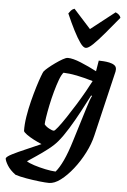

<svg xmlns="http://www.w3.org/2000/svg" viewBox="-129 -820 707 1065"><g transform="rotate(5 224.5 -287.5)"><path d="M185 200Q166 200 130.5 196Q95 192 57.5 185.5Q20 179 -4 171Q-35 148 -50 123.5Q-65 99 -66 85Q-63 75 -32.5 59.5Q-2 44 41.5 25.5Q85 7 125 -11Q103 -20 80 -32Q57 -44 40.5 -56Q24 -68 22 -75Q21 -111 28 -155Q35 -199 46 -242.5Q57 -286 68.5 -323.5Q80 -361 89 -385Q98 -409 101 -413Q107 -421 123.5 -435Q140 -449 161 -464Q182 -479 200.5 -489.5Q219 -500 229 -500Q257 -500 302 -481.5Q347 -463 391 -440L401 -500Q410 -500 426.5 -499Q443 -498 460 -494.5Q477 -491 488.5 -483Q500 -475 500 -460Q500 -454 499 -448L413 -85Q402 -37 376.5 13Q351 63 317.5 105.5Q284 148 249.5 174Q215 200 185 200ZM186 -91Q191 -90 209 -113Q227 -136 251 -172Q275 -208 300 -248.5Q325 -289 345.5 -325.5Q366 -362 377 -384Q326 -399 286 -407Q246 -415 212 -416Q201 -404 190 -374.5Q179 -345 168.5 -307Q158 -269 150 -230.5Q142 -192 137.5 -162.5Q133 -133 133 -122Q142 -110 159.5 -100.5Q177 -91 186 -91ZM216 134Q236 111 256.5 67.5Q277 24 298 -45L356 -233Q363 -257 370 -276Q377 -295 381 -301L376 -304Q354 -261 327 -210.5Q300 -160 271.5 -113.5Q243 -67 217 -36Q198 -13 166.5 11.5Q135 36 103.5 57Q72 78 53 91Q66 100 95.5 109.5Q125 119 158.5 126Q192 133 216 134ZM323 -564Q309 -564 291.5 -588.5Q274 -613 253 -654Q232 -695 210 -746Q216 -755 223 -763Q230 -771 242 -775L337 -670L471 -775Q495 -765 500 -747Q458 -696 423 -654.5Q388 -613 362.5 -588.5Q337 -564 323 -564Z"/></g></svg>

Font: Texturina
Style: Bold Italic
Weight: 700
Italic angle: -11°
Designer: Guillermo Torres Carreño
Foundry: Omnibus-Type
Version: Version 1.002; ttfautohint (v1.8.3)